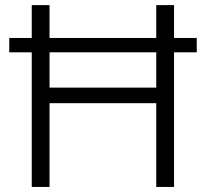

<svg xmlns="http://www.w3.org/2000/svg" viewBox="-20 -739 812 759"><path d="M105.5 0V-532.2H16.6V-588.9H105.5V-718.8H175.8V-588.9H597.7V-718.8H668V-588.9H757.8V-532.2H668V0H597.7V-331.1H175.8V0ZM175.8 -392.6H597.7V-532.2H175.8Z"/></svg>

Font: Min Sans Light
Style: Regular
Weight: 300
Designer: Jinseong-Kim, NotoSansCJK, Nunito
Foundry: Jinseong-Kim
Version: Version 1.400;Glyphs 3.1.2 (3151)